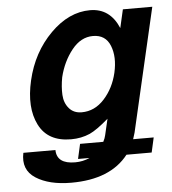

<svg xmlns="http://www.w3.org/2000/svg" viewBox="-54 -598 774 865"><g transform="rotate(-5 333.0 -165.5)"><path d="M470 -259Q486 -329 465.5 -380.5Q445 -432 388 -432Q333 -432 292 -380.5Q251 -329 234 -259Q226 -216 228 -179.5Q230 -143 251 -118.5Q272 -94 308 -94Q367 -94 410.5 -142Q454 -190 470 -259ZM250 23Q145 23 105 -56.5Q65 -136 93 -257Q122 -382 206 -466Q289 -549 385 -549Q475 -549 514 -457L533 -540H666L537 18Q536 23 528 47H621L606 114H492Q411 218 234 218Q134 218 74 179.5Q14 141 30 65H175Q176 128 259 128Q294 128 325 114H273L288 47H393Q401 32 404 18L421 -55Q368 -9 335 6Q296 23 250 23Z"/></g></svg>

Font: Miedinger
Style: Bold-Italic
Weight: 700
Italic angle: -13°
Version: Version 001.000